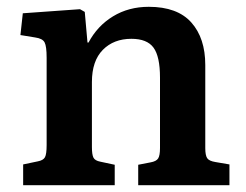

<svg xmlns="http://www.w3.org/2000/svg" viewBox="-20 -544 722 564"><path d="M48 0V-61L91 -70Q107 -73 112 -82Q117 -91 117 -118V-374Q117 -408 111 -419.5Q105 -431 83 -434L40 -441L47 -505L215 -517L229 -509L237 -419H240Q266 -468 312 -496Q358 -524 417 -524Q501 -524 542 -478Q583 -432 583 -353V-109Q583 -88 588.5 -79.5Q594 -71 613 -68L654 -61V0H386V-60L422 -67Q439 -70 444.5 -78.5Q450 -87 450 -109V-316Q450 -378 431 -404Q412 -430 366 -430Q314 -430 282 -397.5Q250 -365 250 -303V-112Q250 -90 254.5 -81Q259 -72 275 -69L317 -60V0Z"/></svg>

Font: Literata 12pt SemiBold
Style: Regular
Weight: 600
Designer: Latin by Veronika Burian and Jose Scaglione. Greek by Irene Vlachou. Cyrillic by Vera Evstafieva.
Foundry: TypeTogether
Version: Version 3.002